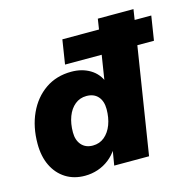

<svg xmlns="http://www.w3.org/2000/svg" viewBox="-105 -810 926 926"><g transform="rotate(-15 358.0 -347.0)"><path d="M208 11Q153 11 112 -15Q71 -41 48.5 -87.5Q26 -134 26 -197Q26 -281 56.5 -347.5Q87 -414 142.5 -452.5Q198 -491 273 -491Q326 -491 366 -467Q406 -443 423 -398L415 -399L436 -532H253L272 -653H455L463 -705H641L633 -653H716L697 -532H614L530 0H356L369 -78H373Q355 -50 329.5 -30Q304 -10 273 0.5Q242 11 208 11ZM282 -120Q316 -120 340.5 -140.5Q365 -161 378 -195.5Q391 -230 391 -273Q391 -313 370.5 -336Q350 -359 313 -359Q280 -359 255.5 -339Q231 -319 218 -284.5Q205 -250 205 -206Q205 -167 225.5 -143.5Q246 -120 282 -120Z"/></g></svg>

Font: Nunito Sans 12pt ExtraLight 12pt Black
Style: Italic
Weight: 900
Italic angle: -9°
Version: Version 3.101;gftools[0.9.27]